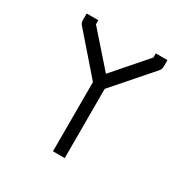

<svg xmlns="http://www.w3.org/2000/svg" viewBox="-132 -709 749 771"><g transform="rotate(30 243.0 -323.5)"><path d="M268 -371V-50H213.5V-371L62 -545Q54 -553.5 54 -566V-597H108V-578L242 -426L374.5 -578V-597H428.5V-568Q428.5 -554 421 -546Z"/></g></svg>

Font: 3270 Nerd Font Mono SemCond
Style: Regular
Weight: 400
Monospace: yes
Version: Version 3.0.1;Nerd Fonts 3.1.1